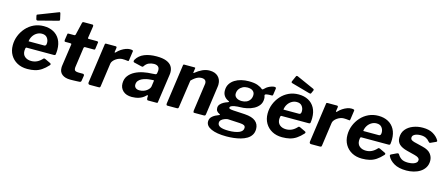

<svg xmlns="http://www.w3.org/2000/svg" viewBox="-54 -1445 5396 2312"><g transform="rotate(15 2644.0 -289.0)"><path d="M269 10Q197 10 143 -19.5Q89 -49 58.5 -101Q28 -153 28 -222Q28 -284 50.5 -340.5Q73 -397 113.5 -442.5Q154 -488 209.5 -514Q265 -540 332 -540Q401 -540 452.5 -512.5Q504 -485 532.5 -433Q561 -381 561 -307Q561 -294 560 -280Q559 -266 557 -251Q556 -243 551 -239.5Q546 -236 534 -236H197Q187 -236 184 -223Q181 -210 181 -193Q181 -145 212 -120Q243 -95 291 -95Q329 -95 362 -110.5Q395 -126 427 -161Q432 -166 437.5 -165.5Q443 -165 450 -162L516 -131Q536 -122 523 -105Q483 -61 444.5 -35.5Q406 -10 363.5 0Q321 10 269 10ZM396 -316Q406 -316 413 -324.5Q420 -333 420 -355Q420 -391 398.5 -418.5Q377 -446 333 -446Q300 -446 271 -429Q242 -412 223 -382.5Q204 -353 200 -316ZM483 -738 498 -671Q500 -662 498 -656.5Q496 -651 483 -648L243 -586Q233 -583 227 -588Q221 -593 220 -601L212 -636Q209 -650 216 -653L466 -750Q471 -753 476 -750.5Q481 -748 483 -738Z M803 0Q739 0 702 -28.5Q665 -57 665 -109Q665 -115 665 -121Q665 -127 666 -134L706 -412Q707 -419 702.5 -421.5Q698 -424 690 -424H628Q615 -424 617 -446L628 -519Q629 -527 632.5 -528.5Q636 -530 644 -530H713Q718 -530 722.5 -534.5Q727 -539 728 -545L764 -697Q767 -710 783 -710H891Q898 -710 901 -705Q904 -700 903 -687L881 -542Q880 -537 883 -534Q886 -531 891 -531H994Q1002 -531 1007.5 -528Q1013 -525 1011 -517L1000 -437Q999 -429 995.5 -426.5Q992 -424 981 -424H875Q862 -424 859 -408L825 -166Q824 -161 824 -157Q824 -153 824 -148Q824 -125 837.5 -116.5Q851 -108 881 -108H935Q942 -108 946.5 -101Q951 -94 950 -87L940 -25Q938 -6 921 -4Q904 -3 882.5 -2Q861 -1 840 -0.5Q819 0 803 0Z M1047 0Q1035 0 1030 -7.5Q1025 -15 1026 -25L1095 -516Q1096 -525 1099 -527.5Q1102 -530 1109 -530H1228Q1236 -530 1240 -525Q1244 -520 1242 -509L1235 -464Q1234 -454 1237.5 -453.5Q1241 -453 1248 -459Q1271 -484 1298.5 -502Q1326 -520 1353.5 -530Q1381 -540 1404 -540Q1424 -540 1434.5 -537Q1445 -534 1444 -525L1428 -413Q1427 -402 1424.5 -399Q1422 -396 1416 -397Q1396 -400 1377.5 -401Q1359 -402 1348 -402Q1328 -402 1306.5 -394.5Q1285 -387 1266 -373.5Q1247 -360 1234.5 -343.5Q1222 -327 1220 -311L1179 -19Q1177 -6 1172 -3Q1167 0 1153 0H1047Z M1737 -49Q1705 -18 1662.5 -4Q1620 10 1573 10Q1502 10 1462.5 -26.5Q1423 -63 1423 -120Q1423 -177 1452.5 -215.5Q1482 -254 1528.5 -278Q1575 -302 1630.5 -313Q1686 -324 1737 -325L1773 -328Q1792 -328 1795 -347L1798 -368Q1799 -372 1799 -376.5Q1799 -381 1799 -384Q1799 -414 1781 -429Q1763 -444 1730 -444Q1698 -444 1667 -431Q1636 -418 1613 -382Q1610 -377 1605.5 -375.5Q1601 -374 1591 -376L1494 -399Q1488 -401 1484.5 -408Q1481 -415 1489 -432Q1522 -488 1586 -514Q1650 -540 1738 -540Q1813 -540 1859 -522Q1905 -504 1926 -472Q1947 -440 1947 -397Q1947 -390 1946.5 -383Q1946 -376 1945 -368L1895 -18Q1894 -5 1891 -2.5Q1888 0 1877 0H1774Q1764 0 1761 -7Q1758 -14 1757 -26L1758 -52Q1756 -70 1737 -49ZM1780 -241Q1781 -249 1779.5 -251.5Q1778 -254 1770 -253L1734 -250Q1713 -249 1686 -243Q1659 -237 1634 -225.5Q1609 -214 1592.5 -194Q1576 -174 1576 -144Q1576 -121 1593 -106Q1610 -91 1641 -91Q1669 -91 1691.5 -99Q1714 -107 1730 -119Q1747 -132 1758 -146.5Q1769 -161 1771 -176Z M2015 0Q2005 0 2002.5 -7.5Q2000 -15 2001 -25L2070 -516Q2071 -525 2074 -527.5Q2077 -530 2084 -530H2212Q2218 -530 2220.5 -527.5Q2223 -525 2221 -517L2214 -467Q2213 -455 2224 -465Q2265 -499 2309 -519.5Q2353 -540 2399 -540Q2467 -540 2505 -503Q2543 -466 2543 -406Q2543 -399 2542.5 -392Q2542 -385 2541 -378L2491 -20Q2489 -8 2484 -4Q2479 0 2466 0H2351Q2340 0 2338 -7Q2336 -14 2337 -25L2384 -359Q2385 -365 2385.5 -370Q2386 -375 2386 -378Q2386 -403 2371.5 -416Q2357 -429 2327 -429Q2305 -429 2284.5 -421Q2264 -413 2244.5 -398.5Q2225 -384 2204 -363L2154 -19Q2152 -6 2146.5 -3Q2141 0 2127 0H2015Z M2796 174Q2675 174 2606 143Q2537 112 2537 56Q2537 16 2568 -9.5Q2599 -35 2642 -50Q2652 -53 2654 -58Q2656 -63 2646 -66Q2624 -76 2612.5 -91Q2601 -106 2601 -130Q2601 -156 2617.5 -175Q2634 -194 2658.5 -207.5Q2683 -221 2706 -228Q2717 -232 2719.5 -236.5Q2722 -241 2712 -245Q2676 -260 2656 -288.5Q2636 -317 2636 -356Q2636 -404 2657.5 -438Q2679 -472 2715 -494.5Q2751 -517 2795.5 -527.5Q2840 -538 2887 -538Q2959 -538 2999.5 -522.5Q3040 -507 3060 -488Q3067 -482 3076 -488Q3085 -494 3092 -502Q3107 -518 3127 -529Q3147 -540 3167 -546.5Q3187 -553 3201 -553Q3212 -553 3218 -549.5Q3224 -546 3223 -534L3213 -466Q3212 -452 3207.5 -447.5Q3203 -443 3194 -444Q3179 -444 3163 -443.5Q3147 -443 3139 -441Q3105 -437 3114 -416Q3117 -410 3118.5 -401.5Q3120 -393 3120 -381Q3120 -334 3096 -301.5Q3072 -269 3033.5 -248.5Q2995 -228 2950 -218.5Q2905 -209 2862 -209Q2854 -209 2835 -208Q2816 -207 2794.5 -203Q2773 -199 2757.5 -191Q2742 -183 2742 -169Q2742 -160 2755.5 -156Q2769 -152 2798 -150L2940 -142Q3034 -136 3077 -100Q3120 -64 3120 -4Q3120 39 3100.5 70Q3081 101 3047.5 121Q3014 141 2972 152.5Q2930 164 2884.5 169Q2839 174 2796 174ZM2804 101Q2844 101 2877 95.5Q2910 90 2933 80.5Q2956 71 2969 55.5Q2982 40 2982 19Q2982 -2 2966 -11.5Q2950 -21 2912 -23L2760 -31Q2741 -29 2719 -20.5Q2697 -12 2681.5 2.5Q2666 17 2666 39Q2666 70 2699.5 85.5Q2733 101 2804 101ZM2866 -285Q2897 -285 2923.5 -297Q2950 -309 2966 -333.5Q2982 -358 2982 -392Q2982 -423 2958.5 -442Q2935 -461 2889 -461Q2858 -461 2831.5 -447Q2805 -433 2788.5 -408.5Q2772 -384 2772 -351Q2772 -322 2797.5 -303.5Q2823 -285 2866 -285Z M3446 10Q3374 10 3320 -19.5Q3266 -49 3235.5 -101Q3205 -153 3205 -222Q3205 -284 3227.5 -340.5Q3250 -397 3290.5 -442.5Q3331 -488 3386.5 -514Q3442 -540 3509 -540Q3578 -540 3629.5 -512.5Q3681 -485 3709.5 -433Q3738 -381 3738 -307Q3738 -294 3737 -280Q3736 -266 3734 -251Q3733 -243 3728 -239.5Q3723 -236 3711 -236H3374Q3364 -236 3361 -223Q3358 -210 3358 -193Q3358 -145 3389 -120Q3420 -95 3468 -95Q3506 -95 3539 -110.5Q3572 -126 3604 -161Q3609 -166 3614.5 -165.5Q3620 -165 3627 -162L3693 -131Q3713 -122 3700 -105Q3660 -61 3621.5 -35.5Q3583 -10 3540.5 0Q3498 10 3446 10ZM3573 -316Q3583 -316 3590 -324.5Q3597 -333 3597 -355Q3597 -391 3575.5 -418.5Q3554 -446 3510 -446Q3477 -446 3448 -429Q3419 -412 3400 -382.5Q3381 -353 3377 -316ZM3419 -741Q3422 -748 3427 -749.5Q3432 -751 3438 -749L3658 -651Q3665 -647 3667 -643Q3669 -639 3666 -631L3649 -593Q3646 -586 3641 -585.5Q3636 -585 3626 -587L3404 -649Q3390 -652 3387.5 -657.5Q3385 -663 3388 -672Z M3806 0Q3794 0 3789 -7.5Q3784 -15 3785 -25L3854 -516Q3855 -525 3858 -527.5Q3861 -530 3868 -530H3987Q3995 -530 3999 -525Q4003 -520 4001 -509L3994 -464Q3993 -454 3996.5 -453.5Q4000 -453 4007 -459Q4030 -484 4057.5 -502Q4085 -520 4112.5 -530Q4140 -540 4163 -540Q4183 -540 4193.5 -537Q4204 -534 4203 -525L4187 -413Q4186 -402 4183.5 -399Q4181 -396 4175 -397Q4155 -400 4136.5 -401Q4118 -402 4107 -402Q4087 -402 4065.5 -394.5Q4044 -387 4025 -373.5Q4006 -360 3993.5 -343.5Q3981 -327 3979 -311L3938 -19Q3936 -6 3931 -3Q3926 0 3912 0H3806Z M4441 10Q4369 10 4315 -19.5Q4261 -49 4230.5 -101Q4200 -153 4200 -222Q4200 -284 4222.5 -340.5Q4245 -397 4285.5 -442.5Q4326 -488 4381.5 -514Q4437 -540 4504 -540Q4573 -540 4624.5 -512.5Q4676 -485 4704.5 -433Q4733 -381 4733 -307Q4733 -294 4732 -280Q4731 -266 4729 -251Q4728 -243 4723 -239.5Q4718 -236 4706 -236H4369Q4359 -236 4356 -223Q4353 -210 4353 -193Q4353 -145 4384 -120Q4415 -95 4463 -95Q4501 -95 4534 -110.5Q4567 -126 4599 -161Q4604 -166 4609.5 -165.5Q4615 -165 4622 -162L4688 -131Q4708 -122 4695 -105Q4655 -61 4616.5 -35.5Q4578 -10 4535.5 0Q4493 10 4441 10ZM4568 -316Q4578 -316 4585 -324.5Q4592 -333 4592 -355Q4592 -391 4570.5 -418.5Q4549 -446 4505 -446Q4472 -446 4443 -429Q4414 -412 4395 -382.5Q4376 -353 4372 -316Z M4995 10Q4898 10 4840 -24.5Q4782 -59 4760 -106Q4753 -121 4767 -129L4832 -160Q4842 -165 4849.5 -164Q4857 -163 4863 -153Q4878 -126 4906.5 -106.5Q4935 -87 4991 -87Q5004 -87 5023.5 -89.5Q5043 -92 5061.5 -98.5Q5080 -105 5093 -117.5Q5106 -130 5106 -150Q5106 -165 5092 -176.5Q5078 -188 5044 -197L4945 -222Q4878 -239 4845 -270Q4812 -301 4812 -352Q4812 -414 4846.5 -455.5Q4881 -497 4937 -518.5Q4993 -540 5057 -540Q5136 -540 5186 -510Q5236 -480 5260 -438Q5264 -433 5263.5 -427Q5263 -421 5255 -417L5189 -387Q5182 -384 5177 -386Q5172 -388 5162 -399Q5148 -419 5121 -432.5Q5094 -446 5054 -446Q5031 -446 5007.5 -440.5Q4984 -435 4968.5 -422Q4953 -409 4953 -388Q4953 -374 4962 -364.5Q4971 -355 5000 -346L5110 -319Q5182 -302 5213 -263.5Q5244 -225 5244 -177Q5244 -129 5222.5 -93.5Q5201 -58 5165 -35Q5129 -12 5084.5 -1Q5040 10 4995 10Z"/></g></svg>

Font: Libre Franklin Thin
Style: Bold Italic
Weight: 700
Italic angle: -8°
Version: Version 3.000